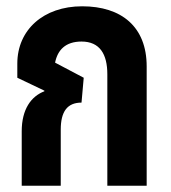

<svg xmlns="http://www.w3.org/2000/svg" viewBox="-20 -590 544 610"><path d="M241 -570C118 -570 35 -495 35 -388V-343L121 -302V-300C79 -284 49 -243 49 -173V0H173V-178C173 -236 194 -264 239 -264L246 -343L155 -391C163 -431 188 -458 239 -458C297 -458 321 -418 321 -354V0H446V-379C446 -505 366 -570 241 -570Z"/></svg>

Font: Noto Sans Thai Looped ExtraCondensed
Style: Bold
Weight: 700
Width: 2
Designer: Sasikarn Vongin, Ben Mitchell
Foundry: The Fontpad Ltd
Version: Version 1.001